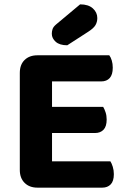

<svg xmlns="http://www.w3.org/2000/svg" viewBox="-20 -860 584 882"><path d="M71 -424H219V-6Q210 -4 191.5 -1Q173 2 152 2Q115 2 93 -20Q71 -42 71 -79ZM219 -182H71V-525Q71 -563 93 -584.5Q115 -606 152 -606Q173 -606 191.5 -603Q210 -600 219 -598ZM152 -249V-369H454Q460 -359 465 -344Q470 -329 470 -311Q470 -279 455.5 -264Q441 -249 417 -249ZM152 2V-119H487Q493 -110 498 -94Q503 -78 503 -60Q503 -28 488.5 -13Q474 2 450 2ZM152 -486V-606H482Q489 -597 493.5 -582Q498 -567 498 -549Q498 -517 484 -501.5Q470 -486 445 -486ZM238 -748 348 -840Q386 -840 406.5 -821.5Q427 -803 427 -777Q427 -759 418.5 -744.5Q410 -730 385 -714L289 -652Q254 -652 236 -668Q218 -684 218 -705Q218 -716 221.5 -726.5Q225 -737 238 -748Z"/></svg>

Font: Baloo Bhaijaan 2
Style: Bold
Weight: 700
Designer: Sanskriti Dholi, Noopur Datye and Ek Type
Foundry: Ek Type
Version: Version 1.701